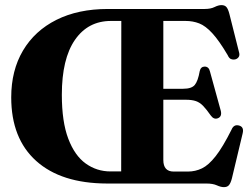

<svg xmlns="http://www.w3.org/2000/svg" viewBox="-20 -736 1010 770"><path d="M412.5 -700H800.5Q825 -700 840.5 -707.8Q856 -715.5 868 -715.5Q881.5 -715.5 888.2 -707.5Q895 -699.5 900 -680L939 -525Q942 -514 936.8 -506.8Q931.5 -499.5 922 -497.5Q914 -496 906.2 -499.2Q898.5 -502.5 893 -515Q858.5 -573.5 831.2 -603Q804 -632.5 778.8 -642.2Q753.5 -652 724.5 -652H635V-380H714.5Q748.5 -380 761.2 -395.5Q774 -411 781 -451Q785 -468.5 800.5 -469Q817.5 -469 822 -449.5L865.5 -291.5Q871 -268 853 -261.5Q837.5 -256 825.5 -272.5Q808 -297.5 794.8 -311.2Q781.5 -325 765.8 -330.5Q750 -336 725 -336H635V-94.5Q635 -48 676.5 -48H733.5Q763.5 -48 790 -60.8Q816.5 -73.5 845 -109.8Q873.5 -146 908.5 -216Q917.5 -237.5 937 -233Q960 -228 953 -200.5L910 -20.5Q905 -1.5 898.2 6.5Q891.5 14.5 878 14.5Q865.5 14.5 849.5 7.2Q833.5 0 807.5 0H409Q225.5 -0.5 125.2 -90.5Q25 -180.5 25 -345.5Q25 -453.5 72.2 -533.2Q119.5 -613 206.5 -656.5Q293.5 -700 412.5 -700ZM228 -356Q228 -247.5 253.8 -179.8Q279.5 -112 323.8 -80.2Q368 -48.5 423 -48.5H466L466.5 -652H425Q333 -652 280.5 -576Q228 -500 228 -356Z"/></svg>

Font: Fraunces 144pt S050
Style: Bold
Weight: 700
Version: Version 1.000; ttfautohint (v1.8.3)